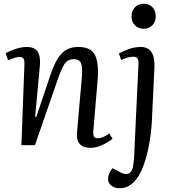

<svg xmlns="http://www.w3.org/2000/svg" viewBox="-20 -773 925 1022"><path d="M579 -35Q561 -19 527.5 -2.5Q494 14 463 14Q382 14 390 -69L416 -365Q420 -419 410.5 -438.5Q401 -458 374 -458Q339 -458 322 -430.5Q305 -403 284 -341L166 0H94L110 -430Q111 -452 105 -461Q99 -470 83 -470Q65 -470 23 -452L10 -490Q26 -499 59 -511Q92 -523 122 -523Q165 -523 181 -497Q197 -471 192 -421L167 -152L173 -150L247 -370Q273 -449 306 -486Q339 -523 397 -523Q465 -523 486 -479Q507 -435 500 -350L477 -80Q475 -56 480 -46.5Q485 -37 501 -37Q515 -37 530.5 -44Q546 -51 561 -63ZM680 -686Q680 -715 698 -734Q716 -753 745 -753Q774 -753 791.5 -734.5Q809 -716 809 -687Q809 -658 791.5 -639Q774 -620 745 -620Q716 -620 698 -638.5Q680 -657 680 -686ZM788 -122Q785 -68 774.5 -8.5Q764 51 746 102.5Q728 154 703 184Q666 229 619 229Q589 229 572 214.5Q555 200 555 181Q555 152 579 122L618 143Q646 159 666 150Q686 141 690 99Q694 72 694.5 52Q695 32 697 -6L717 -430Q718 -453 712 -462Q706 -471 691 -471Q662 -471 625 -454L613 -488Q631 -499 663.5 -511Q696 -523 729 -523Q807 -523 802 -413Z"/></svg>

Font: Literata 36pt
Style: Italic
Weight: 400
Italic angle: -2°
Designer: Latin by Veronika Burian and Jose Scaglione. Greek by Irene Vlachou. Cyrillic by Vera Evstafieva
Foundry: TypeTogether
Version: Version 3.002